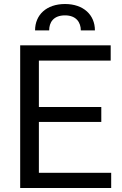

<svg xmlns="http://www.w3.org/2000/svg" viewBox="-20 -937 607 957"><path d="M534.2 -75.7H173.8V-329.1H484.9V-403.8H173.8V-634.8H531.7V-710.9H80.6V0H534.2ZM453.1 -785.6C453.1 -862.8 396 -917 304.2 -917C211.4 -917 154.8 -862.8 154.8 -785.6H225.1C225.1 -824.7 245.6 -860.4 304.2 -860.4C360.4 -860.4 382.8 -824.7 382.8 -785.6Z"/></svg>

Font: Bert Sans
Style: Regular
Weight: 400
Designer: Christian Robertson (Google), Cristiano Sobral
Foundry: Google, Cristiano Sobral
Version: Version 3.101